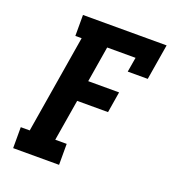

<svg xmlns="http://www.w3.org/2000/svg" viewBox="-133 -841 866 947"><g transform="rotate(20 300.0 -367.5)"><path d="M42 0V-110H89L174 -625H141V-735H580L549 -548H444L457 -625H308L277 -437H439L421 -327H259L223 -110H283V0Z"/></g></svg>

Font: Iosevka HT Extrabold Extended
Style: Italic
Weight: 800
Width: 7
Italic angle: -9°
Monospace: yes
Designer: Belleve Invis
Foundry: Belleve Invis
Version: Version 32.3.0; ttfautohint (v1.8.4)